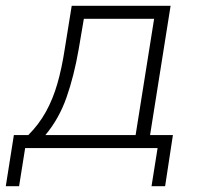

<svg xmlns="http://www.w3.org/2000/svg" viewBox="-38 -512 703 664"><path d="M-18 132 10 -45H60Q96 -81 120.5 -125Q145 -169 160.5 -223Q176 -277 186 -343L210 -492H552L481 -45H560L533 132H486L507 0H49L28 132ZM119 -45H431L495 -447H252L234 -341Q218 -249 192 -175Q166 -101 119 -45Z"/></svg>

Font: Nunito Sans 7pt ExtraLight
Style: Italic
Weight: 250
Italic angle: -9°
Designer: Vernon Adams
Foundry: Vernon Adams
Version: Version 3.101;gftools[0.9.27]